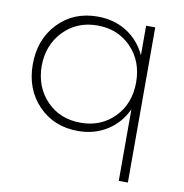

<svg xmlns="http://www.w3.org/2000/svg" viewBox="-80 -600 836 871"><g transform="rotate(10 337.5 -165.0)"><path d="M47.9 -259.8Q47.9 -375 119.1 -449.5Q190.4 -523.9 300.8 -523.9Q377.4 -523.9 435.8 -486.8Q494.1 -449.7 523.9 -384.8V-521H565.9V193.8H523.9V-136.2Q494.1 -71.3 435.8 -34.2Q377.4 2.9 301.8 2.9Q190.9 2.9 119.4 -71Q47.9 -145 47.9 -259.8ZM88.9 -259.8Q89.8 -162.1 150.9 -99.1Q211.9 -36.1 307.1 -36.1Q401.4 -36.1 462.6 -99.1Q523.9 -162.1 523.9 -259.8Q523.9 -357.4 462.6 -420.7Q401.4 -483.9 307.1 -483.9Q212.9 -483.9 151.4 -420.4Q89.8 -356.9 88.9 -259.8Z"/></g></svg>

Font: Trueno UltraLight
Style: Regular
Weight: 250
Designer: Julieta Ulanovsky
Foundry: Julieta Ulanovsky
Version: Version 3.001b | FøM Fix